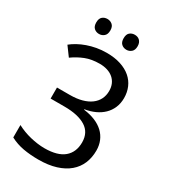

<svg xmlns="http://www.w3.org/2000/svg" viewBox="-217 -999 980 1112"><g transform="rotate(30 272.5 -443.0)"><path d="M477.1 -546.9Q477.1 -511.2 464.6 -481.9Q452.1 -452.6 429.9 -431.2Q407.7 -409.7 377.2 -395.8Q346.7 -381.8 310.1 -376V-373Q352.5 -367.7 386.2 -353.8Q419.9 -339.8 442.9 -318.1Q465.8 -296.4 478 -267.3Q490.2 -238.3 490.2 -203.1Q490.2 -156.2 473.9 -117.2Q457.5 -78.1 424.3 -49.8Q391.1 -21.5 341.1 -5.9Q291 9.8 224.1 9.8Q170.4 9.8 123.5 1.5Q76.7 -6.8 35.2 -28.8V-111.8Q56.2 -100.6 79.6 -91.8Q103 -83 127.2 -77.1Q151.4 -71.3 175.5 -68.1Q199.7 -64.9 222.2 -64.9Q309.1 -64.9 352.1 -101.1Q395 -137.2 395 -203.1Q395 -269 344.5 -300.5Q293.9 -332 203.1 -332H109.9V-405.8H195.8Q240.7 -405.8 275.4 -415.3Q310.1 -424.8 333.7 -442.4Q357.4 -460 369.6 -484.6Q381.8 -509.3 381.8 -539.1Q381.8 -565.4 372.8 -585.7Q363.8 -606 347.2 -620.1Q330.6 -634.3 307.4 -641.6Q284.2 -648.9 255.9 -648.9Q202.1 -648.9 160.9 -632.6Q119.6 -616.2 83 -589.8L38.1 -650.9Q56.6 -666 80.6 -679.2Q104.5 -692.4 132.8 -702.4Q161.1 -712.4 193.1 -718.3Q225.1 -724.1 259.8 -724.1Q313 -724.1 353.5 -710.9Q394 -697.8 421.6 -674.1Q449.2 -650.4 463.1 -617.9Q477.1 -585.4 477.1 -546.9ZM118.2 -846.2Q118.2 -872.6 131.8 -884.3Q145.5 -896 165 -896Q184.1 -896 198.2 -884Q212.4 -872.1 212.4 -846.2Q212.4 -820.3 198.2 -808.1Q184.1 -795.9 165 -795.9Q145.5 -795.9 131.8 -808.1Q118.2 -820.3 118.2 -846.2ZM301.3 -846.2Q301.3 -872.6 314.9 -884.3Q328.6 -896 348.1 -896Q357.4 -896 366 -893.1Q374.5 -890.1 380.9 -884Q387.2 -877.9 391.1 -868.7Q395 -859.4 395 -846.2Q395 -820.3 380.9 -808.1Q366.7 -795.9 348.1 -795.9Q328.6 -795.9 314.9 -808.1Q301.3 -820.3 301.3 -846.2Z"/></g></svg>

Font: Genotype
Style: Regular
Weight: 400
Foundry: Ascender Corporation
Version: Version 1.00